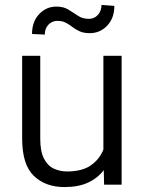

<svg xmlns="http://www.w3.org/2000/svg" viewBox="-20 -757 590 787"><path d="M406.7 0 405.3 -59.6Q380.4 -26.9 340.8 -8.5Q301.3 9.8 244.1 9.8Q166.5 9.8 118.7 -36.1Q70.8 -82 70.8 -189V-528.3H145V-188Q145 -136.2 160.2 -106.9Q175.3 -77.6 200.4 -65.9Q225.6 -54.2 254.4 -54.2Q316.9 -54.2 352.5 -79.3Q388.2 -104.5 403.8 -144V-528.3H478.5V0ZM396 -736.8 448.7 -732.9Q448.7 -682.6 419.4 -651.9Q390.1 -621.1 348.1 -621.1Q322.8 -621.1 306.4 -628.7Q290 -636.2 277.1 -646.2Q264.2 -656.2 249.8 -663.8Q235.4 -671.4 214.8 -671.4Q193.4 -671.4 178.5 -655.8Q163.6 -640.1 163.6 -615.2L111.3 -617.7Q111.3 -668 140.4 -699Q169.4 -730 211.4 -730Q240.7 -730 260.7 -717.5Q280.8 -705.1 299.6 -692.4Q318.4 -679.7 344.7 -679.7Q366.2 -679.7 381.1 -695.8Q396 -711.9 396 -736.8Z"/></svg>

Font: Vazirmatn UI FD Light
Style: Regular
Weight: 300
Designer: Saber Rastikerdar
Foundry: Saber Rastikerdar
Version: Version 33.003